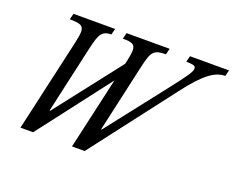

<svg xmlns="http://www.w3.org/2000/svg" viewBox="-123 -979 1453 1197"><g transform="rotate(20 604.0 -380.0)"><path d="M896 -546Q950 -615 976 -652.5Q1002 -690 1002 -707Q1002 -721 986.5 -725.5Q971 -730 939 -730L949 -770H1208L1198 -730Q1175 -730 1150 -721.5Q1125 -713 1096 -691.5Q1067 -670 1032.5 -633Q998 -596 955 -539L534 10H450L558 -467L192 10H108L247 -604Q259 -656 259 -681Q259 -710 240 -720Q221 -730 166 -730L176 -770H452L442 -730Q421 -730 406.5 -725Q392 -720 380.5 -706.5Q369 -693 360.5 -668Q352 -643 343 -603L242 -152H246L585 -587L589 -604Q601 -656 601 -681Q601 -710 584 -720Q567 -730 518 -730L528 -770H814L804 -730Q775 -730 756 -725.5Q737 -721 724 -707.5Q711 -694 702.5 -669Q694 -644 685 -603L584 -152H588Z"/></g></svg>

Font: SVN-Libre Baskerville
Style: Italic
Weight: 400
Italic angle: -14°
Designer: Pablo Impallari, Rodrigo Fuenzalida
Foundry: Pablo Impallari, Rodrigo Fuenzalida
Version: Version 1.000; ttfautohint (v1.8.4)